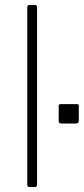

<svg xmlns="http://www.w3.org/2000/svg" viewBox="-20 -762 341 782"><path d="M131 -12Q131 -5 129 -2.5Q127 0 119 0H102Q91 0 91 -10V-732Q91 -742 100 -742H122Q131 -742 131 -732ZM301 -270Q301 -259 288 -259H229Q219 -259 219 -269V-329Q219 -338 226 -338H294Q301 -338 301 -330Z"/></svg>

Font: Libre Franklin Thin
Style: Regular
Weight: 100
Designer: Pablo Impallari, Rodrigo Fuenzalida, Nhung Nguyen
Foundry: Impallari Type
Version: Version 3.000